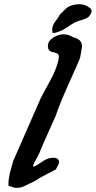

<svg xmlns="http://www.w3.org/2000/svg" viewBox="-20 -905 460 922"><path d="M244.1 -747.1Q244.1 -747.1 232.4 -747.1Q232.4 -747.1 230.5 -763.7Q230.5 -782.2 247.6 -804.7Q264.6 -827.1 267.6 -835Q272.5 -838.9 288.6 -856Q304.7 -873 320.3 -877.9Q341.8 -884.8 360.4 -884.8Q389.6 -884.8 411.1 -867.2Q413.1 -866.2 414.6 -864.3Q416 -862.3 417 -860.8Q418 -859.4 418.5 -857.9Q418.9 -856.4 419.4 -855Q419.9 -853.5 419.9 -852.5Q419.9 -849.6 418.9 -846.2Q418 -842.8 417 -840.8Q416 -838.9 414.1 -835.9Q408.2 -824.2 397 -818.4Q385.7 -812.5 368.2 -807.6Q350.6 -802.7 340.8 -797.9Q327.1 -791 312 -780.3Q296.9 -769.5 282.2 -761.7Q267.6 -753.9 244.1 -747.1ZM285.2 -740.2Q309.6 -740.2 330.1 -726.6Q374 -716.8 374 -682.6Q374 -676.8 364.3 -626Q350.6 -592.8 309.6 -502Q268.6 -411.1 247.1 -347.7Q240.2 -332 212.9 -271.5Q185.5 -210.9 168.9 -169.9Q166 -163.1 158.2 -148.9Q150.4 -134.8 144.5 -123.5Q138.7 -112.3 138.7 -108.4Q138.7 -105.5 141.6 -105.5Q144.5 -105.5 146.5 -106.4Q159.2 -112.3 174.8 -123.5Q190.4 -134.8 204.6 -141.1Q218.8 -147.5 239.3 -147.5Q249 -147.5 256.3 -142.1Q263.7 -136.7 263.7 -127Q263.7 -120.1 257.3 -108.9Q251 -97.7 249 -91.8Q237.3 -85 203.1 -67.9Q168.9 -50.8 148.4 -36.1Q136.7 -31.2 120.1 -22.5Q103.5 -13.7 89.8 -8.3Q76.2 -2.9 59.6 -2.9H56.6Q48.8 -2.9 36.6 -7.8Q24.4 -12.7 20.5 -13.7V-21.5Q20.5 -34.2 22.9 -49.3Q25.4 -64.5 27.3 -73.7Q29.3 -83 35.2 -102.5Q41 -122.1 43 -130.9L174.8 -431.6Q181.6 -446.3 216.3 -508.8Q251 -571.3 260.7 -617.2Q264.6 -637.7 260.7 -642.6Q255.9 -650.4 232.9 -654.8Q210 -659.2 210 -683.6Q210 -708 234.9 -724.1Q259.8 -740.2 285.2 -740.2Z"/></svg>

Font: Essays1743
Style: Italic
Weight: 500
Italic angle: -10°
Designer: Based on the typeface in a 1743 English translation of the essays of Montaigne.  PostScript/TrueType font designed by Jo
Version: Version 002.100